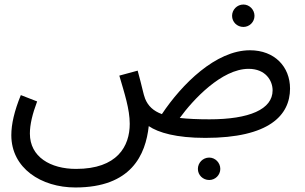

<svg xmlns="http://www.w3.org/2000/svg" viewBox="-20 -596 1346 848"><path d="M1055 -477C1082 -477 1104 -499 1104 -526C1104 -553 1082 -576 1055 -576C1027 -576 1005 -553 1005 -526C1005 -499 1027 -477 1055 -477ZM313 232C560 232 623 88 637 -39C680 -10 758 13 887 13C1169 13 1261 -87 1261 -205C1261 -301 1193 -374 1084 -374C933 -374 783 -224 695 -92C657 -106 634 -128 621 -160C613 -180 609 -208 588 -284L507 -262C530 -183 553 -114 553 -49C553 50 498 150 316 150C203 150 112 97 112 -6C112 -46 123 -92 144 -148L72 -176C43 -105 30 -47 30 1C30 147 162 232 313 232ZM1078 -292C1153 -292 1184 -240 1184 -197C1184 -113 1081 -69 905 -69C853 -69 810 -71 774 -75C832 -155 959 -292 1078 -292ZM904 199C931 199 953 177 953 150C953 123 931 100 904 100C876 100 854 123 854 150C854 177 876 199 904 199Z"/></svg>

Font: Noto Sans Arabic
Style: Regular
Weight: 400
Designer: Monotype Design Team, Nadine Chahine, Nizar Qandah and Khaled Hosny
Foundry: Monotype Imaging Inc.
Version: Version 2.012